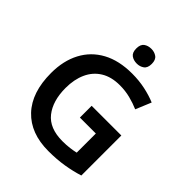

<svg xmlns="http://www.w3.org/2000/svg" viewBox="-251 -1075 1235 1235"><g transform="rotate(45 366.5 -457.0)"><path d="M391 -393H661V-29Q604 -11 540 -0.5Q476 10 400 10Q238 10 147.5 -85.5Q57 -181 57 -358Q57 -469 100.5 -551.5Q144 -634 227 -679Q310 -724 429 -724Q492 -724 548 -712Q604 -700 649 -681L605 -575Q566 -592 521 -603.5Q476 -615 426 -615Q349 -615 296.5 -582.5Q244 -550 217.5 -491.5Q191 -433 191 -356Q191 -238 246 -168.5Q301 -99 419 -99Q455 -99 485 -103Q515 -107 536 -112V-286H391ZM404 -924Q432 -924 453 -909Q474 -894 474 -857Q474 -820 453 -805Q432 -790 404 -790Q374 -790 353.5 -805Q333 -820 333 -857Q333 -894 353.5 -909Q374 -924 404 -924Z"/></g></svg>

Font: Noto Sans Lao Looped SemiBold
Style: Regular
Weight: 600
Designer: Mark Frömberg, Ben Mitchell
Foundry: The Fontpad Ltd
Version: Version 1.002; ttfautohint (v1.8.4.7-5d5b)